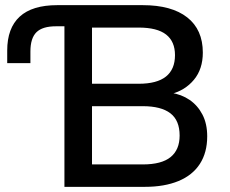

<svg xmlns="http://www.w3.org/2000/svg" viewBox="-20 -725 892 745"><path d="M230 0V-623H197Q145 -623 121.5 -600Q98 -577 98 -525V-480H8V-529Q8 -616 56.5 -660.5Q105 -705 202 -705H534Q646 -705 706.5 -657.5Q767 -610 767 -521Q767 -457 732.5 -415.5Q698 -374 643 -360V-365Q684 -359 715.5 -337.5Q747 -316 765.5 -280.5Q784 -245 784 -196Q784 -133 755.5 -89Q727 -45 672.5 -22.5Q618 0 542 0ZM337 -87H534Q607 -87 642 -115.5Q677 -144 677 -199Q677 -258 641 -285.5Q605 -313 534 -313H337ZM337 -400H518Q589 -400 624 -428Q659 -456 659 -511Q659 -564 624.5 -591Q590 -618 518 -618H337Z"/></svg>

Font: Nunito Sans 9pt SemiBold
Style: Regular
Weight: 600
Version: Version 3.101;gftools[0.9.27]